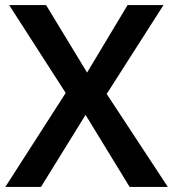

<svg xmlns="http://www.w3.org/2000/svg" viewBox="-20 -734 680 754"><path d="M639 0 399 -365 622 -714H481L322 -449L161 -714H16L238 -369L1 0H141L316 -283L489 0Z"/></svg>

Font: Noto Sans Balinese SemiBold
Style: Regular
Weight: 600
Designer: Aditya Bayu, David Williams
Foundry: David Williams
Version: Version 2.005